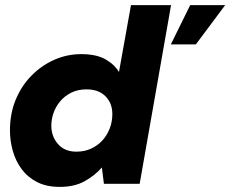

<svg xmlns="http://www.w3.org/2000/svg" viewBox="-20 -720 902 752"><path d="M214 12Q162 12 125 -7Q88 -26 64.5 -58Q41 -90 30 -129.5Q19 -169 19 -209Q19 -275 41.5 -329.5Q64 -384 103.5 -424Q143 -464 193 -486Q243 -508 298 -508Q357 -508 392.5 -488Q428 -468 446 -438L493 -700H650L527 0H387L379 -64Q352 -33 312 -10.5Q272 12 214 12ZM279 -126Q311 -126 337 -138Q363 -150 381.5 -170.5Q400 -191 410 -217.5Q420 -244 420 -273Q420 -316 393 -343Q366 -370 319 -370Q285 -370 259 -357Q233 -344 215.5 -323Q198 -302 189.5 -277Q181 -252 181 -228Q181 -186 207 -156Q233 -126 279 -126ZM649 -546 725 -700H862L747 -546Z"/></svg>

Font: Rethink Sans ExtraBold
Style: Italic
Weight: 800
Italic angle: -10°
Designer: The Rethink Sans project authors (Hans Thiessen). DM Sans designed by Colophon Foundry.
Foundry: Rethink Communications LLC
Version: Version 1.001